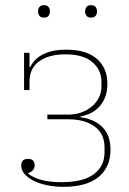

<svg xmlns="http://www.w3.org/2000/svg" viewBox="-20 -710 498 742"><path d="M227 12Q191 12 160.5 5.5Q130 -1 108 -12.5Q86 -24 74 -38.5Q62 -53 62 -70Q62 -96 88 -96Q114 -96 114 -71Q114 -50 89 -41V-39Q107 -24 139 -15Q171 -6 217 -6Q302 -6 343 -37Q384 -68 384 -121V-140Q384 -193 346 -221Q308 -249 244 -249H163V-267H243Q271 -267 294.5 -275.5Q318 -284 335.5 -299Q353 -314 362.5 -333.5Q372 -353 372 -375V-395Q372 -439 337.5 -469.5Q303 -500 232 -500Q170 -500 132 -473.5Q94 -447 94 -394V-362H73V-506H94V-451H97Q103 -464 114 -476Q125 -488 141.5 -497.5Q158 -507 181.5 -512.5Q205 -518 236 -518Q314 -518 354.5 -482.5Q395 -447 395 -386Q395 -335 367.5 -302Q340 -269 291 -260V-257Q344 -250 375.5 -219Q407 -188 407 -131Q407 -95 394 -68Q381 -41 357 -23Q333 -5 300 3.5Q267 12 227 12ZM150 -642Q137 -642 132 -649.5Q127 -657 127 -665V-667Q127 -675 132 -682.5Q137 -690 150 -690Q163 -690 168 -682.5Q173 -675 173 -667V-665Q173 -657 168 -649.5Q163 -642 150 -642ZM332 -642Q319 -642 314 -649.5Q309 -657 309 -665V-667Q309 -675 314 -682.5Q319 -690 332 -690Q345 -690 350 -682.5Q355 -675 355 -667V-665Q355 -657 350 -649.5Q345 -642 332 -642Z"/></svg>

Font: IBM Plex Serif Thin
Style: Regular
Weight: 100
Designer: Mike Abbink, Paul van der Laan, Pieter van Rosmalen
Foundry: Bold Monday
Version: Version 3.001